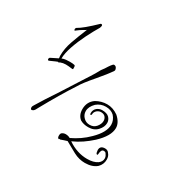

<svg xmlns="http://www.w3.org/2000/svg" viewBox="-128 -690 848 836"><g transform="rotate(30 296.5 -272.0)"><path d="M78 -76Q74 -76 73 -80Q72 -82 72 -85Q72 -92 78 -100L106 -145L146 -206L213 -311L224 -328L239 -352L253 -377L264 -392Q283 -423 290 -426Q299 -426 303 -420Q309 -410 306 -404Q288 -377 251 -334Q232 -312 218.5 -294.5Q205 -277 197 -263Q174 -228 150 -187.5Q126 -147 100 -100L93 -87L91 -84Q88 -79 82 -77Q81 -76 78 -76ZM394 8Q380 8 365.5 4.5Q351 1 336 -7L282 -37L266 -32L249 -26V-28Q248 -27 246 -27V-25Q237 -25 237 -39Q237 -49 242 -53Q250 -59 260 -59Q273 -59 283 -53Q306 -64 326.5 -78Q347 -92 366 -111Q411 -155 411 -193Q411 -216 394 -235Q378 -250 352 -250Q326 -250 306 -233Q285 -212 285 -190Q285 -171 299 -158Q311 -146 329 -146Q350 -146 362 -161Q374 -176 374 -191Q374 -202 367 -210.5Q360 -219 345 -219Q335 -219 325 -211Q316 -202 316 -193Q316 -186 311 -186Q308 -186 308 -193Q308 -210 320 -220Q325 -224 331.5 -226.5Q338 -229 345 -229Q370 -229 381 -217.5Q392 -206 392 -191Q392 -171 375 -152.5Q358 -134 329 -134Q305 -134 288 -144Q268 -160 268 -190Q268 -227 297 -247Q323 -262 352 -262Q381 -262 408 -243Q436 -218 436 -191Q436 -151 386 -104Q365 -85 343 -70Q321 -55 296 -44Q343 -12 394 -12Q426 -12 445 -25Q460 -36 460 -52Q460 -62 453 -71Q450 -79 440 -79Q432 -79 429 -71Q426 -63 426 -56Q426 -50 423 -50Q418 -50 416.5 -58.5Q415 -67 415 -69Q415 -91 440 -91Q454 -91 461 -79Q470 -69 470 -52Q470 -28 453 -11Q431 8 394 8ZM34 -299Q30 -299 30 -306Q30 -307 30.5 -307.5Q31 -308 31 -309L33 -312L69 -330V-336Q68 -338 68 -343Q68 -379 81 -416Q94 -453 113 -499L110 -496L101 -491Q88 -484 74 -473Q70 -469 68 -469Q65 -469 65 -475Q65 -477 66 -479.5Q67 -482 69 -483Q95 -497 150 -550Q152 -552 154 -552Q160 -552 160 -546Q160 -542 158 -538V-536Q141 -508 122.5 -471Q104 -434 91.5 -397.5Q79 -361 79 -335Q88 -339 98.5 -340Q109 -341 118 -341Q126 -341 131.5 -340.5Q137 -340 141 -339Q141 -339 143 -338Q145 -338 145 -335Q146 -334 146 -327V-320Q145 -320 144 -319.5Q143 -319 143 -319Q121 -322 109 -322Q95 -322 82 -317L78 -314Q77 -313 73 -315L63 -311Q54 -307 36 -299Z"/></g></svg>

Font: Puppies Play
Style: Regular
Weight: 400
Designer: Robert E. Leuschke
Foundry: Robert E. Leuschke
Version: Version 1.010; ttfautohint (v1.8.3)